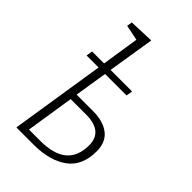

<svg xmlns="http://www.w3.org/2000/svg" viewBox="-229 -854 940 940"><g transform="rotate(45 240.5 -384.0)"><path d="M283 -322Q353 -322 394 -290.5Q435 -259 435 -195Q435 -95 369.5 -47.5Q304 0 194 0H74L151 -492H68L73 -525H156L186 -719L106 -735L110 -763L240 -768L201 -525H350L345 -492H196L169 -322ZM200 -36Q296 -36 342 -74.5Q388 -113 388 -190Q388 -286 270 -286H164L125 -36Z"/></g></svg>

Font: Bitter Pro Light
Style: Italic
Weight: 300
Italic angle: -9°
Designer: Sol Matas, and Bitter project Authors
Foundry: Sol Matas
Version: Version 1.010